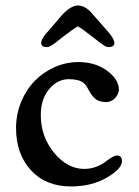

<svg xmlns="http://www.w3.org/2000/svg" viewBox="-20 -668 508 701"><path d="M215.3 -537.6Q207.5 -531.7 197 -523.4Q186.5 -515.1 181.4 -511.2Q176.3 -507.3 169.9 -503.2Q163.6 -499 159.4 -497.6Q155.3 -496.1 151.4 -496.1Q130.4 -496.1 130.4 -511.2Q130.4 -522.9 145 -541.5L207.5 -614.3Q239.3 -647.9 264.2 -647.9Q289.1 -647.9 312.5 -623L377 -549.3Q397.5 -524.9 397.5 -511.2Q397.5 -496.1 376.5 -496.1Q372.6 -496.1 368.4 -497.6Q364.3 -499 357.9 -503.2Q351.6 -507.3 346.4 -511.2Q341.3 -515.1 330.8 -523.4Q320.3 -531.7 312.5 -537.6Q280.8 -562.5 264.2 -571.8Q248.5 -563 215.3 -537.6ZM266.6 -441.4Q328.1 -441.4 371.1 -409.7Q414.1 -377.9 414.1 -340.3Q414.1 -325.7 400.6 -310.5Q387.2 -295.4 367.7 -295.4Q342.8 -295.4 328.9 -306.4Q314.9 -317.4 301.8 -342.8Q298.3 -350.1 295.2 -354.5Q292 -358.9 284.4 -365.5Q276.9 -372.1 263.2 -375.5Q249.5 -378.9 230.5 -378.9Q190.4 -378.9 159.7 -342.8Q128.9 -306.6 128.9 -247.6Q128.9 -169.9 177.2 -110.6Q225.6 -51.3 287.6 -51.3Q310.1 -51.3 330.3 -58.8Q350.6 -66.4 362.5 -75.7Q374.5 -85 386.7 -92.5Q398.9 -100.1 407.2 -100.1Q425.3 -100.1 425.3 -79.6Q425.3 -51.8 369.9 -19.5Q314.5 12.7 239.3 12.7Q147 12.7 92.8 -46.6Q38.6 -106 38.6 -200.2Q38.6 -250.5 57.1 -295.7Q75.7 -340.8 106.7 -372.6Q137.7 -404.3 179.4 -422.9Q221.2 -441.4 266.6 -441.4Z"/></svg>

Font: Cooper* Medium
Style: Regular
Weight: 500
Designer: Owen Earl
Foundry: indestructible type*
Version: Version 0.001